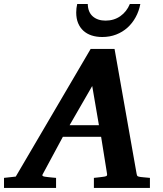

<svg xmlns="http://www.w3.org/2000/svg" viewBox="-73 -929 808 949"><path d="M382.8 -503.9 271 -310.1H416ZM391.1 0V-49.8Q398.9 -50.8 407 -51.5Q415 -52.2 421.9 -53.2Q429.7 -54.2 437 -55.2Q446.8 -56.2 452.1 -58.6Q457.5 -61 456.1 -69.8L426.8 -252.9H237.8L139.2 -69.8Q134.3 -62.5 138.2 -59.3Q142.1 -56.2 151.9 -55.2Q159.7 -54.2 168.5 -53.2Q175.8 -52.2 185.1 -51.5Q194.3 -50.8 204.1 -49.8V0H-53.2V-49.8L4.9 -56.2L375 -687H493.2L602.1 -70.8Q603.5 -61 607.2 -58.3Q610.8 -55.7 622.1 -54.2Q628.9 -53.7 636.7 -52.7Q643.6 -51.8 651.6 -51.3Q659.7 -50.8 668 -49.8V0ZM620.6 -909.2Q613.8 -873.5 597.4 -843.8Q581.1 -814 556.9 -792.2Q532.7 -770.5 501.2 -758.3Q469.7 -746.1 432.6 -746.1Q403.3 -746.1 379.6 -753.9Q356 -761.7 339.1 -777.1Q322.3 -792.5 313 -814.9Q303.7 -837.4 303.7 -867.2Q303.7 -877.9 304.9 -888.4Q306.2 -898.9 308.6 -909.2H360.8Q361.8 -868.7 385.7 -847.9Q409.7 -827.1 448.7 -827.1Q490.2 -827.1 521.7 -849.1Q553.2 -871.1 568.8 -909.2Z"/></svg>

Font: Charis SIL APac
Style: Bold Italic
Weight: 700
Italic angle: -11°
Foundry: SIL International
Version: Version 5.000